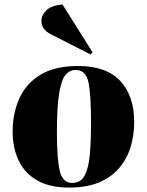

<svg xmlns="http://www.w3.org/2000/svg" viewBox="-20 -833 663 867"><path d="M292 14Q205 14 148.5 -18Q92 -50 64.5 -107.5Q37 -165 37 -240Q37 -319 66.5 -386.5Q96 -454 161 -494.5Q226 -535 333 -535Q460 -535 523 -467.5Q586 -400 586 -282Q586 -225 570.5 -172Q555 -119 520.5 -77Q486 -35 430 -10.5Q374 14 292 14ZM306 -7Q344 -7 362 -40Q380 -73 385.5 -134.5Q391 -196 391 -281Q391 -405 379.5 -461Q368 -517 322 -517Q294 -517 275.5 -494.5Q257 -472 247 -411Q237 -350 237 -235Q237 -114 250 -60.5Q263 -7 306 -7ZM398 -597 389 -587 210 -678Q187 -690 177 -705Q167 -720 167 -739Q167 -764 189 -786Q211 -808 262 -813Z"/></svg>

Font: Literata 72pt ExtraBold
Style: Italic
Weight: 800
Italic angle: -2°
Designer: Latin by Veronika Burian and Jose Scaglione. Greek by Irene Vlachou. Cyrillic by Vera Evstafieva
Foundry: TypeTogether
Version: Version 3.002